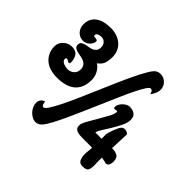

<svg xmlns="http://www.w3.org/2000/svg" viewBox="-171 -946 1170 1170"><g transform="rotate(45 413.5 -361.5)"><path d="M606 -461Q632 -461 649.5 -449Q667 -437 667 -408Q667 -382 651.5 -351Q636 -320 618 -290.5Q600 -261 584.5 -237Q569 -213 569 -201Q583 -202 595 -202Q607 -202 621 -200Q623 -211 622.5 -218.5Q622 -226 622 -237Q622 -243 626 -257Q630 -271 636 -287Q642 -303 648.5 -316Q655 -329 660 -334Q669 -343 684 -343Q690 -343 696 -340.5Q702 -338 707 -336L713 -328Q711 -297 710.5 -266.5Q710 -236 708 -206Q738 -206 755.5 -195.5Q773 -185 773 -151Q773 -139 767 -126Q761 -113 747 -113Q744 -113 741 -114Q738 -115 735 -116Q727 -118 720 -119Q713 -120 706 -122Q704 -105 705 -88.5Q706 -72 706 -55Q706 -26 698 -13Q690 0 658 0Q632 0 624 -20Q616 -40 616 -62Q616 -77 618 -91.5Q620 -106 620 -120Q620 -122 618 -122H539Q527 -122 514.5 -123Q502 -124 491.5 -127.5Q481 -131 474.5 -139.5Q468 -148 468 -163Q468 -179 484.5 -208.5Q501 -238 520.5 -271Q540 -304 556.5 -334.5Q573 -365 573 -382Q573 -389 563.5 -387Q554 -385 551 -385Q546 -385 544 -389Q542 -393 542 -397Q542 -407 548 -418.5Q554 -430 563.5 -439.5Q573 -449 584.5 -455Q596 -461 606 -461ZM186 -719Q213 -719 237 -711Q261 -703 279 -688Q297 -673 307.5 -651Q318 -629 318 -601Q318 -569 310.5 -547Q303 -525 277 -506Q301 -491 314 -465.5Q327 -440 327 -412Q327 -374 315 -347Q303 -320 281.5 -303.5Q260 -287 230.5 -279.5Q201 -272 166 -272Q136 -272 109.5 -279.5Q83 -287 63.5 -303Q44 -319 32.5 -342.5Q21 -366 21 -399Q21 -414 27.5 -427Q34 -440 45 -450Q56 -460 69.5 -465.5Q83 -471 98 -471Q133 -471 147.5 -450Q162 -429 162 -397Q162 -387 153 -387Q148 -387 142 -392Q136 -397 128 -397Q120 -397 120 -387Q120 -378 126 -371.5Q132 -365 140.5 -361.5Q149 -358 158.5 -356Q168 -354 175 -354Q199 -354 216.5 -369Q234 -384 234 -409Q234 -430 225 -441.5Q216 -453 203 -458.5Q190 -464 174 -466.5Q158 -469 145 -472.5Q132 -476 123 -483Q114 -490 114 -505Q114 -519 122.5 -525.5Q131 -532 143.5 -535.5Q156 -539 170.5 -541Q185 -543 197.5 -548Q210 -553 218.5 -563.5Q227 -574 227 -594Q227 -613 215 -626.5Q203 -640 183 -640Q172 -640 159 -635.5Q146 -631 146 -617Q146 -611 151.5 -610Q157 -609 163 -608.5Q169 -608 174.5 -606.5Q180 -605 180 -597Q180 -587 174.5 -577Q169 -567 160.5 -559.5Q152 -552 141.5 -547.5Q131 -543 121 -543Q90 -543 70.5 -564.5Q51 -586 51 -616Q51 -646 62.5 -665.5Q74 -685 93 -697Q112 -709 136 -714Q160 -719 186 -719ZM666 -668Q666 -650 658.5 -633Q651 -616 640 -602Q639 -612 633.5 -621Q628 -630 617 -630Q609 -630 594 -607Q579 -584 560 -545.5Q541 -507 519 -456.5Q497 -406 473.5 -352Q450 -298 426.5 -244Q403 -190 381.5 -143.5Q360 -97 341 -61.5Q322 -26 308 -10Q300 0 289.5 6Q279 12 265 12Q250 12 235.5 4Q221 -4 209.5 -16.5Q198 -29 191.5 -44Q185 -59 185 -74Q185 -91 194 -102.5Q203 -114 218 -119Q219 -112 222.5 -99Q226 -86 236 -86Q247 -86 263.5 -111.5Q280 -137 301 -179Q322 -221 346 -275.5Q370 -330 395 -388Q420 -446 444.5 -502.5Q469 -559 491.5 -605.5Q514 -652 533 -684Q552 -716 565 -725Q579 -735 598 -735Q625 -735 645.5 -715.5Q666 -696 666 -668Z"/></g></svg>

Font: Gloria
Style: Regular
Weight: 400
Designer: Peter Wiegel
Foundry: Peter Wiegel
Version: Version 1.000